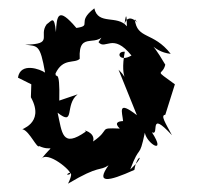

<svg xmlns="http://www.w3.org/2000/svg" viewBox="-20 -749 477 460"><path d="M55 -547 54 -516C90 -451 23 -438 35 -439C51 -434 69 -392 74 -399C106 -384 112 -410 78 -367C92 -391 155 -337 148 -332C126 -323 166 -356 143 -309C220 -355 218 -338 240 -353C209 -309 238 -313 302 -342C308 -382 332 -379 292 -343C316 -407 313 -365 327 -431C332 -404 380 -376 344 -432C364 -422 333 -489 392 -425C376 -455 364 -473 376 -474L399 -547C346 -586 369 -565 376 -594C333 -668 341 -625 389 -620C347 -674 308 -654 303 -703C325 -674 284 -736 276 -681C277 -670 283 -747 284 -686C261 -714 215 -688 206 -729C161 -695 203 -688 163 -682C119 -734 116 -712 114 -672C110 -714 104 -699 92 -691C71 -663 111 -643 40 -642C70 -638 76 -644 88 -575C77 -583 29 -601 23 -563ZM216 -648C233 -628 250 -672 295 -616C264 -598 257 -627 279 -625C265 -553 296 -551 264 -582L308 -473C260 -510 273 -481 275 -458C313 -455 238 -469 267 -441C213 -443 247 -440 203 -410C210 -433 173 -440 186 -434C128 -393 129 -431 118 -479C161 -445 134 -498 166 -523L122 -508C124 -591 113 -557 113 -573C131 -611 158 -596 171 -608C167 -682 218 -625 236 -679Z"/></svg>

Font: Asimov Aggro
Style: Condensed
Weight: 500
Designer: Google
Version: Version 2.000980; 2014